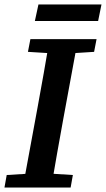

<svg xmlns="http://www.w3.org/2000/svg" viewBox="-20 -839 474 859"><path d="M0 0 10 -56 140 -64H178L306 -56L296 0ZM82 0 148 -358Q162 -434 175.5 -510.5Q189 -587 202 -664H329L263 -306Q249 -230 235.5 -153Q222 -76 209 0ZM105 -607 116 -664H412L401 -607L274 -599H235ZM136 -745 152 -819H434L419 -745Z"/></svg>

Font: Source Serif 4 SemiBold
Style: Italic
Weight: 600
Italic angle: -12°
Designer: Frank Grießhammer
Foundry: Adobe Systems Incorporated
Version: Version 4.004;hotconv 1.0.116;makeotfexe 2.5.65601